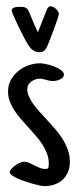

<svg xmlns="http://www.w3.org/2000/svg" viewBox="-20 -602 249 628"><path d="M189 -357.9Q189 -352.1 184.8 -348.1Q180.7 -344.2 174.8 -341.6Q168.9 -338.9 162.8 -337.9Q156.7 -336.9 152.8 -336.9Q147 -336.9 141.6 -338.1Q136.2 -339.4 130.9 -340.8Q125.5 -342.3 120.6 -343.5Q115.7 -344.7 110.4 -344.7Q103 -344.7 95.7 -342.3Q88.4 -339.8 82.5 -335.4Q76.7 -331.1 73 -324.7Q69.3 -318.4 69.3 -310.5Q69.3 -298.8 74.2 -287.4Q79.1 -275.9 87.2 -264.2Q95.2 -252.4 105.7 -240.5Q116.2 -228.5 127.9 -216.3Q142.1 -200.7 156.5 -184.6Q170.9 -168.5 182.4 -150.9Q193.8 -133.3 201.2 -113.8Q208.5 -94.2 208.5 -72.8Q208.5 -54.2 202.4 -39.6Q196.3 -24.9 185.3 -14.6Q174.3 -4.4 158.9 1.2Q143.6 6.8 125.5 6.8Q120.6 6.8 110.6 4.9Q100.6 2.9 87.9 -0.7Q75.2 -4.4 61.8 -8.8Q48.3 -13.2 37.4 -18.3Q26.4 -23.4 19.3 -28.6Q12.2 -33.7 12.2 -38.1Q12.2 -43.9 17.6 -50Q22.9 -56.2 30.3 -61.3Q37.6 -66.4 45.7 -69.8Q53.7 -73.2 59.1 -73.2Q66.4 -73.2 74.5 -69.8Q82.5 -66.4 90.8 -62Q100.1 -57.1 109.6 -53.2Q119.1 -49.3 129.4 -49.3Q137.2 -49.3 138.4 -54.7Q139.6 -60.1 139.6 -66.9Q139.6 -84 133.8 -99.4Q127.9 -114.7 118.7 -129.4Q109.4 -144 97.2 -158Q85 -171.9 72.8 -185.5Q60.1 -199.2 48.1 -212.9Q36.1 -226.6 26.9 -241Q17.6 -255.4 12 -270.5Q6.3 -285.6 6.3 -302.7Q6.3 -323.7 15.6 -340.6Q24.9 -357.4 39.8 -369.6Q54.7 -381.8 73.5 -388.4Q92.3 -395 111.3 -395Q117.7 -395 130.9 -392.3Q144 -389.6 156.7 -384.8Q169.4 -379.9 179.2 -373Q189 -366.2 189 -357.9ZM18.1 -567.9Q18.1 -571.8 21 -574.2Q23.9 -576.7 28.3 -577.9Q32.7 -579.1 37.1 -579.3Q41.5 -579.6 44.4 -579.6Q48.8 -579.6 54.2 -579.3Q59.6 -579.1 64 -576.7Q69.8 -573.7 72.3 -568.4Q74.7 -563 77.6 -557.1Q83.5 -541.5 90.1 -526.4Q96.7 -511.2 104 -496.6Q110.8 -513.7 117.7 -531Q124.5 -548.3 131.3 -565.9Q132.8 -570.3 134.5 -573.5Q136.2 -576.7 140.1 -579.6Q141.1 -581.5 145 -581.5Q149.4 -581.5 154.3 -579.1Q159.2 -576.7 163.1 -573Q167 -569.3 169.7 -564.9Q172.4 -560.5 172.4 -556.2Q172.4 -552.2 167.5 -537.8Q162.6 -523.4 156.2 -506.3Q149.9 -489.3 143.8 -473.6Q137.7 -458 135.3 -452.6Q131.3 -442.4 125.2 -436.8Q119.1 -431.2 107.9 -431.2Q100.6 -431.2 94.2 -434.3Q87.9 -437.5 82.5 -441.9Q73.7 -451.7 67.4 -463.1Q61 -474.6 55.2 -485.8Q52.7 -490.2 46.9 -502.4Q41 -514.6 34.4 -528.3Q27.8 -542 22.9 -553.5Q18.1 -564.9 18.1 -567.9Z"/></svg>

Font: Just Another Hand
Style: Regular
Weight: 400
Designer: Astigmatic (AOETI)
Foundry: Astigmatic (AOETI)
Version: Version 1.000